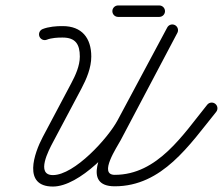

<svg xmlns="http://www.w3.org/2000/svg" viewBox="-20 -663 817 704"><path d="M151.9 -517.5C168.1 -524 192.3 -525.6 209.6 -525.3C209.6 -525.3 209.7 -525.3 209.8 -525.3C209.8 -525.3 209.9 -525.3 209.9 -525.3C256.8 -525.3 272.7 -500.6 272.7 -455.7C272.7 -421.5 256.7 -386.6 240.9 -357C206.2 -291.4 171.4 -225.9 136.6 -160.3C105.5 -101.5 62.1 21 174 21C271.2 21 404.8 -121.2 448.2 -202.1C508.9 -315.6 569.6 -429 630.3 -542.4C635.7 -552.6 631.9 -565.4 621.7 -570.8C611.4 -576.3 598.7 -572.5 593.2 -562.2C532.5 -448.8 471.8 -335.4 411.1 -221.9C376 -156.3 253 -21 174 -21C109.9 -21 159.4 -113.6 173.7 -140.6C208.5 -206.2 243.3 -271.7 278.1 -337.3C297.2 -373.3 314.7 -414.2 314.7 -455.7C314.7 -523.6 280.2 -567.3 209.9 -567.3C209.9 -567.3 210 -567.3 210 -567.3C210.1 -567.3 210.2 -567.3 210.2 -567.3C187.2 -567.6 157.8 -565.1 136.2 -556.4C125.5 -552.1 120.3 -539.9 124.6 -529.1C128.9 -518.4 141.1 -513.1 151.9 -517.5ZM621.6 -570.9C611.3 -576.3 598.6 -572.4 593.2 -562.1C523.9 -431 454.7 -299.9 385.4 -168.8C356.9 -114.9 279 20.1 400.6 20.1C575.1 20.1 674.6 -131.6 772.6 -252.7C779.9 -261.7 778.5 -274.9 769.5 -282.2C760.4 -289.5 747.2 -288.1 739.9 -279.1C651.4 -169.7 558.1 -21.9 400.6 -21.9C340 -21.9 409.2 -123.9 422.6 -149.2C491.8 -280.3 561.1 -411.4 630.3 -542.5C635.7 -552.8 631.8 -565.5 621.6 -570.9ZM413 -601C463.3 -601 513.7 -601 564 -601C575.6 -601 585 -610.4 585 -622C585 -633.6 575.6 -643 564 -643C513.7 -643 463.3 -643 413 -643C401.4 -643 392 -633.6 392 -622C392 -610.4 401.4 -601 413 -601Z"/></svg>

Font: FRB American Cursive Guidelines Arrows Medium
Style: Italic
Weight: 500
Italic angle: -25°
Version: Version 2.0;Modular Font Editor K font №1